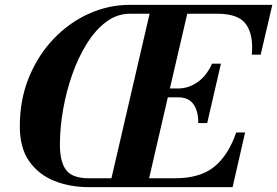

<svg xmlns="http://www.w3.org/2000/svg" viewBox="-20 -770 1140 790"><path d="M713 -369.5H670.5L593.5 -36.5H700Q802.5 -36.5 860.8 -83.2Q919 -130 952 -225H988.5L937 0H345Q268.5 0 204 -25.5Q139.5 -51 100.5 -106Q61.5 -161 61.5 -250Q61.5 -360 99 -451.5Q136.5 -543 200.5 -610Q264.5 -677 345.5 -713.5Q426.5 -750 514 -750H1100.5L1052.5 -545H1016Q1023.5 -625.5 992.8 -669.5Q962 -713.5 874.5 -713.5H750.5L679 -406H713Q755.5 -406 792.8 -432Q830 -458 852.5 -508H889L832.5 -263.5H796Q796 -313.5 775.8 -341.5Q755.5 -369.5 713 -369.5ZM226.5 -175.5Q226.5 -103 252.5 -69.8Q278.5 -36.5 345.5 -36.5H438.5L595.5 -713.5H514.5Q462 -713.5 417.5 -680.5Q373 -647.5 337.8 -591.2Q302.5 -535 277.8 -465Q253 -395 239.8 -320Q226.5 -245 226.5 -175.5Z"/></svg>

Font: Bodoni* 06pt
Style: Bold Italic
Weight: 700
Italic angle: -13°
Version: Version 2.3